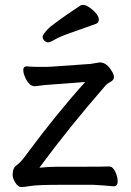

<svg xmlns="http://www.w3.org/2000/svg" viewBox="-20 -739 530 775"><path d="M368 -643Q319 -625 271 -608.5Q223 -592 202.5 -580Q182 -568 174 -568Q166 -568 159 -575Q152 -582 152 -590.5Q152 -599 172 -620.5Q192 -642 305 -717Q309 -719 317.5 -719Q326 -719 341 -709Q379 -682 379 -659Q379 -648 368 -643ZM291 -66Q403 -66 419 -67H420Q435 -67 445 -46.5Q455 -26 455 -6.5Q455 13 438 13Q397 9 357 7H222Q132 7 105 11.5Q78 16 65.5 16Q53 16 42 -1.5Q31 -19 31 -33Q31 -47 35 -57Q39 -67 51 -75Q63 -83 87 -116Q210 -282 324 -408L191 -398Q165 -397 122 -391H120Q97 -391 81 -428Q74 -443 74 -457Q74 -471 87 -471H89Q115 -469 136 -469H168Q180 -469 189 -470L345 -481L382 -487H386Q412 -485 431 -452Q440 -439 440 -427.5Q440 -416 426 -408.5Q412 -401 407 -395Q257 -223 139 -62Q176 -66 214 -66Z"/></svg>

Font: ToneOZ-Pinyin-WenKai-Medium
Style: Medium
Weight: 700
Designer: Fontworks Inc.
Foundry: ToneOZ
Version: Version 0.240331